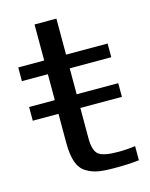

<svg xmlns="http://www.w3.org/2000/svg" viewBox="-101 -700 603 772"><g transform="rotate(-15 201.0 -313.5)"><path d="M11 -262V-319H118V-427H10V-484H118V-634H209V-484H382V-427H209V-319H382V-262H209V-136Q209 -85 229 -68.5Q249 -52 310 -52Q347 -52 382 -57V2Q340 7 281 7Q238 7 212 2.5Q186 -2 162.5 -16.5Q139 -31 128.5 -61.5Q118 -92 118 -141V-262Z"/></g></svg>

Font: Play
Style: Regular
Weight: 400
Designer: Jonas Hecksher
Foundry: Jonas Hecksher, Playtypeª, e-types AS
Version: Version 1.002